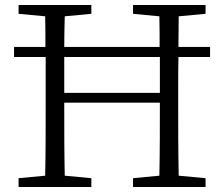

<svg xmlns="http://www.w3.org/2000/svg" viewBox="-20 -745 893 765"><path d="M236 -392C236 -434 236 -476 236 -518H617C617 -476 617 -434 617 -392V-375H236ZM510 -690 615 -680C616 -640 616 -599 616 -558H236C236 -599 237 -640 238 -680L344 -690V-725H54V-690L160 -680C161 -640 161 -599 161 -558H36V-518H162C162 -475 162 -433 162 -390V-335C162 -237 162 -140 160 -45L54 -35V0H344V-35L238 -45C236 -134 236 -226 236 -336H617C617 -241 617 -141 615 -45L510 -35V0H799V-35L692 -45C690 -141 690 -238 690 -335V-390C690 -433 690 -475 691 -518H817V-558H691C691 -599 692 -640 692 -680L799 -690V-725H510Z"/></svg>

Font: Kiri Minchoo Light
Style: Regular
Weight: 300
Designer: Ryoko NISHIZUKA 西塚涼子 (kana & ideographs); Frank Grießhammer (Latin, Greek & Cyrillic);
akenotsuki.com/eyeben/fonts/ (U+
Foundry: Adobe
akenotsuki.com/eyeben/fonts/
Version: Version 4.002;hotconv 1.0.119;makeotfexe 2.5.65604